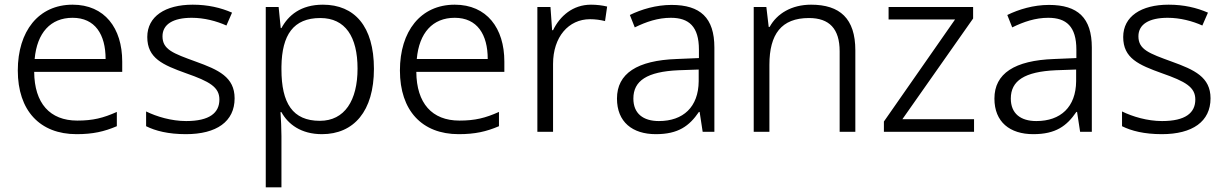

<svg xmlns="http://www.w3.org/2000/svg" viewBox="-20 -563 5236 820"><path d="M290 -543C144 -543 56 -429 56 -262C56 -91 150 10 307 10C377 10 425 -1 479 -24V-85C421 -59 377 -48 310 -48C193 -48 127 -122 126 -256H502V-300C502 -443 427 -543 290 -543ZM290 -487C386 -487 431 -416 431 -311H128C138 -423 196 -487 290 -487Z M982 -143C982 -234 913 -265 816 -300C720 -335 674 -351 674 -408C674 -459 719 -487 799 -487C852 -487 905 -473 947 -454L971 -509C923 -530 868 -543 803 -543C686 -543 609 -493 609 -405C609 -314 675 -286 775 -250C875 -215 917 -191 917 -138C917 -81 875 -46 775 -46C712 -46 649 -65 604 -87V-24C644 -4 699 10 774 10C905 10 982 -44 982 -143Z M1359 -543C1264 -543 1211 -497 1182 -443H1179L1170 -533H1115V237H1182V18C1182 -12 1180 -54 1178 -84H1182C1210 -33 1265 10 1355 10C1491 10 1577 -88 1577 -269C1577 -451 1494 -543 1359 -543ZM1348 -486C1455 -486 1507 -406 1507 -270C1507 -134 1452 -47 1346 -47C1230 -47 1182 -122 1182 -267V-279C1184 -414 1233 -486 1348 -486Z M1922 -543C1776 -543 1688 -429 1688 -262C1688 -91 1782 10 1939 10C2009 10 2057 -1 2111 -24V-85C2053 -59 2009 -48 1942 -48C1825 -48 1759 -122 1758 -256H2134V-300C2134 -443 2059 -543 1922 -543ZM1922 -487C2018 -487 2063 -416 2063 -311H1760C1770 -423 1828 -487 1922 -487Z M2504 -543C2426 -543 2371 -494 2342 -434H2338L2331 -533H2275V0H2342V-290C2342 -405 2408 -481 2500 -481C2522 -481 2544 -478 2564 -473L2573 -535C2553 -540 2528 -543 2504 -543Z M2848 -542C2782 -542 2719 -523 2670 -499L2691 -446C2740 -470 2790 -487 2845 -487C2922 -487 2965 -450 2965 -351V-315L2870 -311C2701 -305 2615 -249 2615 -142C2615 -42 2681 10 2781 10C2877 10 2924 -25 2965 -85H2968L2981 0H3031V-360C3031 -487 2971 -542 2848 -542ZM2878 -263 2964 -266V-216C2963 -106 2898 -46 2794 -46C2727 -46 2685 -78 2685 -142C2685 -218 2743 -257 2878 -263Z M3444 -543C3361 -543 3298 -505 3267 -448H3263L3253 -533H3199V0H3266V-286C3266 -417 3317 -486 3435 -486C3522 -486 3566 -440 3566 -344V0H3633V-348C3633 -484 3567 -543 3444 -543Z M4140 0V-54H3834L4136 -484V-533H3775V-480H4059L3755 -44V0Z M4460 -542C4394 -542 4331 -523 4282 -499L4303 -446C4352 -470 4402 -487 4457 -487C4534 -487 4577 -450 4577 -351V-315L4482 -311C4313 -305 4227 -249 4227 -142C4227 -42 4293 10 4393 10C4489 10 4536 -25 4577 -85H4580L4593 0H4643V-360C4643 -487 4583 -542 4460 -542ZM4490 -263 4576 -266V-216C4575 -106 4510 -46 4406 -46C4339 -46 4297 -78 4297 -142C4297 -218 4355 -257 4490 -263Z M5150 -143C5150 -234 5081 -265 4984 -300C4888 -335 4842 -351 4842 -408C4842 -459 4887 -487 4967 -487C5020 -487 5073 -473 5115 -454L5139 -509C5091 -530 5036 -543 4971 -543C4854 -543 4777 -493 4777 -405C4777 -314 4843 -286 4943 -250C5043 -215 5085 -191 5085 -138C5085 -81 5043 -46 4943 -46C4880 -46 4817 -65 4772 -87V-24C4812 -4 4867 10 4942 10C5073 10 5150 -44 5150 -143Z"/></svg>

Font: Noto Kufi Arabic Light
Style: Regular
Weight: 300
Designer: Monotype Design Team, David Williams, Khaled Hosny
Foundry: Google LLC
Version: Version 2.109